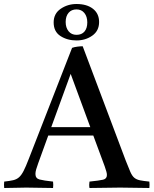

<svg xmlns="http://www.w3.org/2000/svg" viewBox="-43 -938 767 959"><path d="M-22 1Q-24 -15 -22 -31Q6 -34 23 -38Q40 -42 52 -52.5Q64 -63 75 -84.5Q86 -106 101 -145L317 -699Q328 -703 343.5 -705Q359 -707 370 -707L585 -136Q599 -100 608 -79.5Q617 -59 628 -50Q639 -41 656 -37.5Q673 -34 703 -31Q705 -15 703 1Q668 1 631 0Q594 -1 557 -1Q519 -1 480.5 0Q442 1 404 1Q401 -14 404 -31Q453 -36 472 -40.5Q491 -45 491 -64Q491 -72 488 -82Q485 -92 480 -107L423 -261H198L148 -123Q141 -104 137.5 -91.5Q134 -79 134 -69Q134 -47 154.5 -41.5Q175 -36 222 -31Q224 -14 222 1Q188 1 155 0Q122 -1 88 -1Q60 -1 34 0Q8 1 -22 1ZM213 -303H408L310 -569ZM225 -826Q225 -870 260 -894Q295 -918 339 -918Q391 -918 421.5 -894Q452 -870 452 -828Q452 -784 418 -760Q384 -736 339 -736Q293 -736 259 -758Q225 -780 225 -826ZM339 -891Q314 -891 299.5 -874Q285 -857 285 -828Q285 -800 299.5 -782Q314 -764 339 -764Q365 -764 379 -780.5Q393 -797 393 -826Q393 -855 378.5 -873Q364 -891 339 -891Z"/></svg>

Font: Tiro Devanagari Sanskrit
Style: Regular
Weight: 400
Designer: Devanagari: John Hudson & Fiona Ross. Latin: John Hudson.
Foundry: Tiro Typeworks Ltd.
Version: Version 1.52